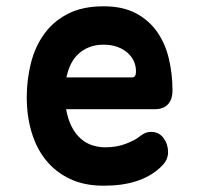

<svg xmlns="http://www.w3.org/2000/svg" viewBox="-20 -580 640 610"><path d="M460 -161Q485 -161 499.5 -141.5Q514 -122 514 -97Q514 -83 508 -71Q502 -59 485 -44Q470 -31 452 -21Q434 -11 412 -4Q390 3 364.5 6.5Q339 10 309 10Q248 10 202.5 -11.5Q157 -33 126.5 -70.5Q96 -108 80.5 -159.5Q65 -211 65 -271Q65 -326 78 -378.5Q91 -431 120 -471.5Q149 -512 195.5 -536Q242 -560 309 -560Q370 -560 411.5 -538Q453 -516 479 -479Q505 -442 516.5 -393.5Q528 -345 528 -293Q528 -264 513.5 -248.5Q499 -233 471 -233H190Q196 -200 208 -177Q220 -154 236.5 -139.5Q253 -125 273 -118.5Q293 -112 315 -112Q351 -112 380.5 -123.5Q410 -135 423 -146Q433 -154 441.5 -157.5Q450 -161 460 -161ZM191 -334H399Q405 -334 408.5 -338Q412 -342 412 -354Q412 -370 405.5 -385Q399 -400 385.5 -412Q372 -424 353 -431Q334 -438 309 -438Q284 -438 264.5 -430.5Q245 -423 230 -409.5Q215 -396 205.5 -377Q196 -358 191 -334Z"/></svg>

Font: Maple Mono Normal NL
Style: Bold
Weight: 700
Monospace: yes
Designer: subframe7536
Version: Version 7.000